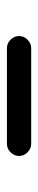

<svg xmlns="http://www.w3.org/2000/svg" viewBox="202 -547 110 554"><g transform="rotate(90 257.0 -270.0)"><path d="M119 -235Q105 -235 94.5 -245.5Q84 -256 84 -270Q84 -284 94.5 -294.5Q105 -305 119 -305H395Q409 -305 419.5 -294.5Q430 -284 430 -270Q430 -256 419.5 -245.5Q409 -235 395 -235Z"/></g></svg>

Font: Jura
Style: Bold
Weight: 700
Designer: Daniel Johnson, Alexei Vanyashin
Foundry: Daniel Johnson
Version: Version 5.103